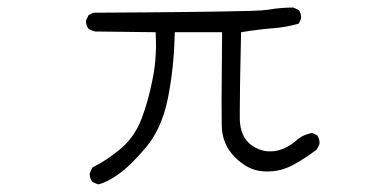

<svg xmlns="http://www.w3.org/2000/svg" viewBox="-20 -457 1040 509"><path d="M443.4 -371.6H568.8Q567.4 -237.8 567.4 -189.7Q567.4 -141.6 567.9 -123.5Q568.8 -74.2 603 -40Q636.7 -6.8 672.4 -3.4Q680.7 -2.4 689 -2.4Q716.8 -2.4 740.7 -12.2Q772 -24.9 819.8 -60.5L826.7 -74.7Q827.1 -76.2 827.1 -79.6Q827.1 -83 825.7 -88.1Q824.2 -93.3 821.3 -98.1L808.1 -104.5Q783.2 -100.6 764.2 -83.5Q737.3 -60.5 707 -56.2Q701.2 -55.7 695.3 -55.7Q669.9 -55.7 646.5 -72.3Q616.7 -93.8 615.7 -141.6Q615.7 -150.4 615.7 -164.1Q615.7 -219.2 619.1 -371.6Q667.5 -379.4 703.6 -382.1Q739.7 -384.8 772 -394.5L777.8 -406.7Q778.3 -408.2 778.3 -411.6Q778.3 -415 776.9 -420.2Q775.4 -425.3 772.5 -430.2L757.8 -437Q723.1 -437 690.4 -431.2Q678.7 -429.2 645.5 -428.2Q522.9 -424.8 227.5 -423.3L214.8 -417L208.5 -403.8Q208 -402.3 208 -401.4Q208 -389.2 214.4 -381.3Q222.7 -375 233.4 -373.5L392.6 -371.6Q393.6 -349.6 393.6 -334.7Q393.6 -319.8 391.6 -295.4Q389.6 -271 383.8 -243.7Q373 -188.5 355 -141.6Q336.4 -92.8 297.9 -61Q263.2 -32.2 224.6 -12.7L218.3 1.5Q217.8 2.9 217.8 3.9Q217.8 16.1 224.1 23.9Q231.9 29.8 241.7 31.7Q264.6 25.9 293.9 4.9Q326.2 -17.6 367.4 -66.9Q408.7 -116.2 424.8 -194.8Q440.9 -275.9 442.9 -358.9Z"/></svg>

Font: NaikaiFont
Style: ExtraLight
Weight: 200
Version: Version 1.89